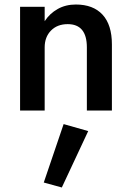

<svg xmlns="http://www.w3.org/2000/svg" viewBox="-20 -490 585 851"><path d="M365 -280Q365 -383 280 -383Q234 -383 206 -354.5Q178 -326 178 -280V0H69V-460H178V-396Q200 -430 235.5 -450Q271 -470 316 -470Q393 -470 434.5 -425Q476 -380 476 -293V0H365ZM262 60 371 91 254 341 174 319Z"/></svg>

Font: Jost* Medium
Style: Regular
Weight: 500
Version: Version 3.7